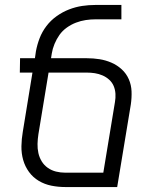

<svg xmlns="http://www.w3.org/2000/svg" viewBox="-20 -755 640 775"><path d="M453 0H244Q215 0 187.5 -5.5Q160 -11 136.5 -25Q113 -39 97 -61Q81 -83 73.5 -109.5Q66 -136 66.5 -165Q67 -194 72 -223L111 -462H60L61 -520H121L125 -548Q130 -575 140 -601Q150 -627 167.5 -650Q185 -673 209 -690Q233 -707 259 -717Q285 -727 311.5 -731Q338 -735 365 -735H470V-677H366Q346 -677 326 -674Q306 -671 286.5 -663.5Q267 -656 249.5 -643.5Q232 -631 220 -614Q208 -597 200 -577.5Q192 -558 189 -539L186 -520H330Q357 -520 382 -516Q407 -512 430 -502Q453 -492 471.5 -475Q490 -458 500 -435Q510 -412 511 -386Q512 -360 508 -333ZM397 -58 444 -343Q447 -360 446 -376.5Q445 -393 439 -407.5Q433 -422 421 -433Q409 -444 394 -450.5Q379 -457 363 -459.5Q347 -462 330 -462H176L135 -213Q132 -194 131.5 -174.5Q131 -155 135 -137Q139 -119 148.5 -103.5Q158 -88 173 -77.5Q188 -67 206 -62.5Q224 -58 243 -58Z"/></svg>

Font: Iosevka Light Extended
Style: Italic
Weight: 300
Width: 7
Italic angle: -9°
Monospace: yes
Designer: Belleve Invis
Foundry: Belleve Invis
Version: Version 32.5.0; ttfautohint (v1.8.4)